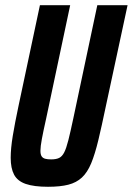

<svg xmlns="http://www.w3.org/2000/svg" viewBox="-20 -708 509 736"><path d="M164 8Q110 8 78.5 -3Q47 -14 34 -38.5Q21 -63 21 -103Q21 -139 29 -187.5Q37 -236 51 -302L133 -688H249L157 -254Q146 -205 140.5 -175.5Q135 -146 135 -130Q135 -116 139.5 -109Q144 -102 153 -99.5Q162 -97 176 -97Q195 -97 206.5 -102.5Q218 -108 226 -123.5Q234 -139 242 -170.5Q250 -202 261 -254L353 -688H469L386 -302Q370 -225 357 -171Q344 -117 329.5 -82Q315 -47 294 -27.5Q273 -8 242 0Q211 8 164 8Z"/></svg>

Font: Saira ExtraCondensed
Style: Bold Italic
Weight: 700
Width: 2
Italic angle: -12°
Designer: Hector Gatti with collaboration of the Omnibus-Type team
Foundry: Omnibus-Type
Version: Version 1.101